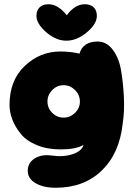

<svg xmlns="http://www.w3.org/2000/svg" viewBox="-20 -715 629 906"><path d="M243 171Q376 171 460 90Q544 9 559 -132Q568 -191 564.5 -259Q561 -327 551 -384.5Q541 -442 512 -480.5Q483 -519 441 -519Q372 -519 355 -462Q313 -472 264 -472Q169 -472 97 -404Q25 -336 25 -220Q25 -186 38 -151.5Q51 -117 77.5 -84Q104 -51 153 -30.5Q202 -10 267 -10Q337 -10 374 -31Q366 -2 322.5 12.5Q279 27 224 19Q177 12 144 32.5Q111 53 111 91Q111 128 148 149.5Q185 171 243 171ZM334 -182.5Q311 -160 280 -160Q249 -160 226.5 -182.5Q204 -205 204 -236Q204 -267 226.5 -290Q249 -313 280 -313Q311 -313 334 -290Q357 -267 357 -236Q357 -205 334 -182.5ZM209 -695Q254 -695 295 -643Q334 -695 380 -695Q407 -695 422 -680.5Q437 -666 437 -640Q437 -602 390 -562.5Q343 -523 293 -523Q244 -523 198 -563Q152 -603 152 -640Q152 -666 167 -680.5Q182 -695 209 -695Z"/></svg>

Font: Cherry Bomb
Style: Regular
Weight: 400
Designer: satsuyako
Foundry: satsuyako
Version: Version 4.0